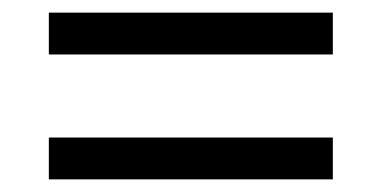

<svg xmlns="http://www.w3.org/2000/svg" viewBox="-20 -506 612 307"><path d="M58.1 -418.9V-485.8H512.2V-418.9ZM58.1 -219.2V-286.1H512.2V-219.2Z"/></svg>

Font: Open Sans Y to K
Style: Regular
Weight: 400
Version: Version 1.10